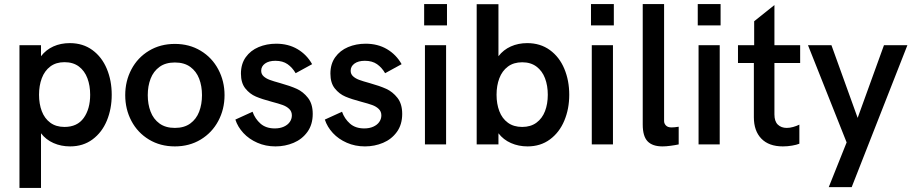

<svg xmlns="http://www.w3.org/2000/svg" viewBox="-20 -710 4484 944"><path d="M75.7 -487.8H181.6V-433.6Q206.1 -465.3 242.4 -481.7Q278.8 -498 323.2 -498Q387.7 -498 434.3 -463.9Q481 -429.7 505.1 -371.8Q529.3 -314 529.3 -244.1Q529.3 -174.8 505.4 -116.9Q481.4 -59.1 435.1 -24.7Q388.7 9.8 324.7 9.8Q280.3 9.8 243.2 -6.6Q206.1 -22.9 181.6 -54.7V213.9H75.7ZM423.3 -244.1Q423.3 -289.1 409.7 -325.4Q396 -361.8 367.7 -383.1Q339.4 -404.3 296.9 -404.3Q255.4 -404.3 227.3 -383.1Q199.2 -361.8 185.5 -325.4Q171.9 -289.1 171.9 -244.1Q171.9 -199.2 185.5 -163.3Q199.2 -127.4 227.3 -106.7Q255.4 -85.9 296.9 -85.9Q359.9 -85.9 391.6 -130.1Q423.3 -174.3 423.3 -244.1Z M595.7 -242.2Q595.7 -311.5 626.2 -369.1Q656.7 -426.8 712.4 -460.4Q768.1 -494.1 839.8 -494.1Q911.1 -494.1 966.8 -460.4Q1022.5 -426.8 1053.2 -368.9Q1084 -311 1084 -242.2Q1084 -172.9 1053.2 -115.2Q1022.5 -57.6 966.8 -23.9Q911.1 9.8 839.8 9.8Q768.1 9.8 712.4 -23.9Q656.7 -57.6 626.2 -115.2Q595.7 -172.9 595.7 -242.2ZM973.1 -242.2Q973.1 -287.1 959.2 -323.2Q945.3 -359.4 915.5 -381.1Q885.7 -402.8 839.8 -402.8Q793.9 -402.8 764.2 -381.1Q734.4 -359.4 720.5 -323.2Q706.5 -287.1 706.5 -242.2Q706.5 -197.3 720.5 -160.9Q734.4 -124.5 764.2 -102.8Q793.9 -81.1 839.8 -81.1Q885.7 -81.1 915.5 -102.8Q945.3 -124.5 959.2 -160.9Q973.1 -197.3 973.1 -242.2Z M1137.2 -122.1 1221.7 -160.6Q1233.9 -126 1260.7 -102.3Q1287.6 -78.6 1331.1 -78.6Q1356.4 -78.6 1375.5 -87.2Q1394.5 -95.7 1404.8 -110.4Q1415 -125 1415 -142.6Q1415 -161.6 1402.3 -174.1Q1389.6 -186.5 1370.1 -193.6Q1350.6 -200.7 1316.9 -209.5Q1268.6 -222.2 1238.3 -235.1Q1208 -248 1186.3 -275.1Q1164.6 -302.2 1164.6 -348.1Q1164.6 -395.5 1188.2 -428.7Q1211.9 -461.9 1251.5 -478.5Q1291 -495.1 1337.9 -495.1Q1397.5 -495.1 1442.9 -468.3Q1488.3 -441.4 1514.6 -394.5L1433.6 -350.1Q1417.5 -377.9 1393.8 -394.5Q1370.1 -411.1 1334 -411.1Q1301.8 -411.1 1283 -397.5Q1264.2 -383.8 1264.2 -362.3Q1264.2 -345.7 1275.9 -335Q1287.6 -324.2 1305.9 -317.4Q1324.2 -310.5 1356.4 -301.8Q1407.2 -287.6 1439 -273.2Q1470.7 -258.8 1494.1 -229Q1517.6 -199.2 1517.6 -149.9Q1517.6 -97.7 1491.5 -61.5Q1465.3 -25.4 1423.6 -7.8Q1381.8 9.8 1334.5 9.8Q1286.1 9.8 1245.4 -8.1Q1204.6 -25.9 1176.8 -55.9Q1148.9 -85.9 1137.2 -122.1Z M1577.1 -122.1 1661.6 -160.6Q1673.8 -126 1700.7 -102.3Q1727.5 -78.6 1771 -78.6Q1796.4 -78.6 1815.4 -87.2Q1834.5 -95.7 1844.7 -110.4Q1855 -125 1855 -142.6Q1855 -161.6 1842.3 -174.1Q1829.6 -186.5 1810.1 -193.6Q1790.5 -200.7 1756.8 -209.5Q1708.5 -222.2 1678.2 -235.1Q1647.9 -248 1626.2 -275.1Q1604.5 -302.2 1604.5 -348.1Q1604.5 -395.5 1628.2 -428.7Q1651.9 -461.9 1691.4 -478.5Q1731 -495.1 1777.8 -495.1Q1837.4 -495.1 1882.8 -468.3Q1928.2 -441.4 1954.6 -394.5L1873.5 -350.1Q1857.4 -377.9 1833.7 -394.5Q1810.1 -411.1 1773.9 -411.1Q1741.7 -411.1 1722.9 -397.5Q1704.1 -383.8 1704.1 -362.3Q1704.1 -345.7 1715.8 -335Q1727.5 -324.2 1745.8 -317.4Q1764.2 -310.5 1796.4 -301.8Q1847.2 -287.6 1878.9 -273.2Q1910.6 -258.8 1934.1 -229Q1957.5 -199.2 1957.5 -149.9Q1957.5 -97.7 1931.4 -61.5Q1905.3 -25.4 1863.5 -7.8Q1821.8 9.8 1774.4 9.8Q1726.1 9.8 1685.3 -8.1Q1644.5 -25.9 1616.7 -55.9Q1588.9 -85.9 1577.1 -122.1Z M2065.4 -585V-689.9H2177.7V-585ZM2069.3 0V-487.8H2173.3V0Z M2430.7 -54.7V0H2323.7V-689.5H2430.7V-433.6Q2455.1 -465.3 2491.7 -481.7Q2528.3 -498 2572.3 -498Q2636.7 -498 2683.6 -463.9Q2730.5 -429.7 2754.6 -371.8Q2778.8 -314 2778.8 -244.1Q2778.8 -174.8 2754.6 -116.9Q2730.5 -59.1 2684.1 -24.7Q2637.7 9.8 2573.7 9.8Q2529.8 9.8 2492.4 -6.6Q2455.1 -22.9 2430.7 -54.7ZM2673.3 -244.1Q2673.3 -289.1 2659.7 -325.2Q2646 -361.3 2617.7 -382.6Q2589.4 -403.8 2547.4 -403.8Q2505.4 -403.8 2477.1 -382.6Q2448.7 -361.3 2435.1 -325.2Q2421.4 -289.1 2421.4 -244.1Q2421.4 -199.2 2435.1 -163.3Q2448.7 -127.4 2477.1 -106.7Q2505.4 -85.9 2547.4 -85.9Q2589.4 -85.9 2617.7 -106.9Q2646 -127.9 2659.7 -163.6Q2673.3 -199.2 2673.3 -244.1Z M2885.7 -585V-689.9H2998V-585ZM2889.6 0V-487.8H2993.7V0Z M3140.1 -97.7V-689.9H3245.1V-114.7Q3245.1 -102.5 3254.2 -93Q3263.2 -83.5 3281.7 -83.5Q3295.4 -83.5 3316.9 -86.9V0Q3298.8 3.9 3276.6 6.8Q3254.4 9.8 3237.3 9.8Q3188 9.8 3164.1 -15.1Q3140.1 -40 3140.1 -97.7Z M3410.6 -585V-689.9H3522.9V-585ZM3414.6 0V-487.8H3518.6V0Z M3686.5 -133.3V-400.4H3608.4V-487.8H3688V-605.5L3787.6 -685.1V-487.8H3914.1V-400.4H3787.6V-147.5Q3787.6 -113.3 3804.4 -97.2Q3821.3 -81.1 3848.1 -81.1Q3863.3 -81.1 3879.6 -85.7Q3896 -90.3 3910.2 -97.2V-3.4Q3897 2 3874.5 5.9Q3852.1 9.8 3829.1 9.8Q3760.3 9.8 3723.4 -28.3Q3686.5 -66.4 3686.5 -133.3Z M4054.7 210 4142.6 -9.8 3952.6 -487.8H4067.9L4196.8 -130.4L4326.2 -487.8H4441.4L4167.5 210Z"/></svg>

Font: Acari Sans SemiBold
Style: Regular
Weight: 600
Designer: Alfredo Marco Pradil and Stefan Peev
Foundry: Hanken Design Co.
Version: Version 1.045;January 11, 2019;FontCreator 11.5.0.2425 64-bi